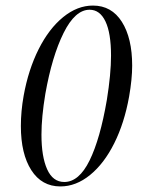

<svg xmlns="http://www.w3.org/2000/svg" viewBox="-20 -657 507 690"><path d="M55 -204Q55 -257 65 -313Q82 -407 119 -480.5Q156 -554 207 -595.5Q258 -637 314 -637Q381 -637 418 -578.5Q455 -520 455 -421Q455 -373 444 -310Q427 -215 390.5 -142Q354 -69 303.5 -28Q253 13 197 13Q130 13 92.5 -45.5Q55 -104 55 -204ZM364 -298Q379 -391 379 -457Q379 -538 359 -580Q339 -622 302 -622Q250 -622 208.5 -538.5Q167 -455 143 -320Q129 -236 129 -173Q129 -94 149.5 -48.5Q170 -3 211 -3Q264 -3 302 -80.5Q340 -158 364 -298Z"/></svg>

Font: Cormorant Infant Medium
Style: Italic
Weight: 500
Italic angle: -10°
Designer: Christian Thalmann (Catharsis Fonts)
Foundry: Catharsis Fonts
Version: Version 4.000